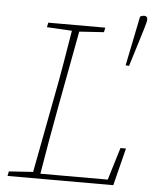

<svg xmlns="http://www.w3.org/2000/svg" viewBox="-53 -787 661 832"><g transform="rotate(5 277.5 -371.5)"><path d="M125 -657 129 -677H377L373 -657L266 -650L203 -313Q176 -168 152 -22H445L488 -163H512L471 0H11L15 -20L120 -27L184 -364Q198 -435 210 -507Q222 -579 234 -651ZM540 -743Q555 -743 555 -729Q555 -717 543 -679.5Q531 -642 516 -592L494 -521L479 -522L523 -738Q533 -743 540 -743Z"/></g></svg>

Font: Source Serif Pro ExtraLight
Style: Italic
Weight: 200
Italic angle: -12°
Designer: Frank Grießhammer
Foundry: Adobe Systems Incorporated
Version: Version 3.001;hotconv 1.0.111;makeotfexe 2.5.65597